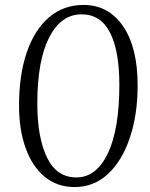

<svg xmlns="http://www.w3.org/2000/svg" viewBox="-20 -744 606 777"><path d="M57 -316Q57 -441 88.5 -532.5Q120 -624 178.5 -674Q237 -724 318 -724Q419 -724 478 -638Q537 -552 537 -399Q537 -280 505.5 -186.5Q474 -93 417 -40Q360 13 282 13Q211 13 160.5 -29Q110 -71 83.5 -145.5Q57 -220 57 -316ZM310 -686Q227 -686 179 -592.5Q131 -499 131 -325Q131 -188 170 -107Q209 -26 289 -26Q370 -26 416.5 -123.5Q463 -221 463 -401Q463 -539 425 -612.5Q387 -686 310 -686Z"/></svg>

Font: Literata 36pt Light
Style: Italic
Weight: 300
Italic angle: -2°
Designer: Latin by Veronika Burian and Jose Scaglione. Greek by Irene Vlachou. Cyrillic by Vera Evstafieva
Foundry: TypeTogether
Version: Version 3.002